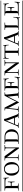

<svg xmlns="http://www.w3.org/2000/svg" viewBox="2689 -3446 748 6184"><g transform="rotate(-90 3063.0 -354.0)"><path d="M-8.8 -708H472.2V-690.9H-8.8ZM472.2 0H-8.8V-17.1H472.2ZM17.1 -581.1H384.8Q397 -581.1 401.6 -579.6Q406.2 -578.1 411.1 -573.2H412.1L408.2 -621.1L425.8 -622.1L437 -450.2H419.9Q417.5 -485.8 410.6 -506.3Q403.8 -526.9 386.7 -537.8Q369.6 -548.8 348.1 -552Q326.7 -555.2 288.1 -555.2H144V-553.2Q166 -531.2 166 -502.9V-379.9H234.9Q249.5 -379.9 258.1 -381.8Q266.6 -383.8 273.2 -388.7Q279.8 -393.6 282.7 -405.3Q285.6 -417 286.9 -432.9Q288.1 -448.7 288.1 -476.1H305.2V-257.8H288.1Q288.1 -285.2 286.9 -301Q285.6 -316.9 282.7 -328.6Q279.8 -340.3 273.2 -345.2Q266.6 -350.1 258.1 -352.1Q249.5 -354 234.9 -354H166V-196.8Q166 -161.6 175 -152.8Q184.1 -144 219.2 -144H245.1V-127H17.1V-144H43.9Q79.1 -144 87.6 -152.8Q96.2 -161.6 96.2 -196.8V-511.2Q96.2 -546.4 87.6 -555.2Q79.1 -564 43.9 -564H17.1Z M454.1 -708H979V-690.9H454.1ZM454.1 -17.1H979V0H454.1ZM862.8 -318.8Q862.8 -442.4 824.2 -507.8Q785.6 -573.2 712.9 -573.2Q643.6 -573.2 606.7 -525.9Q569.8 -478.5 569.8 -389.2Q569.8 -265.6 608.4 -200.2Q647 -134.8 719.7 -134.8Q789.1 -134.8 825.9 -182.1Q862.8 -229.5 862.8 -318.8ZM557.9 -176.3Q498 -243.7 498 -354Q498 -464.4 557.9 -531.7Q617.7 -599.1 715.8 -599.1Q814 -599.1 874.5 -531.7Q935.1 -464.4 935.1 -354Q935.1 -243.7 874.5 -176.3Q814 -108.9 715.8 -108.9Q617.7 -108.9 557.9 -176.3Z M960 -708H1510.7V-690.9H960ZM960 -17.1H1510.7V0H960ZM985.8 -581.1H1123.5L1357.9 -261.2Q1374.5 -239.7 1374.5 -225.1H1381.8Q1379.9 -244.6 1379.9 -267.1V-511.2Q1379.9 -546.4 1370.8 -555.2Q1361.8 -564 1326.7 -564H1300.8V-581.1H1484.9V-564H1459Q1423.8 -564 1414.8 -555.2Q1405.8 -546.4 1405.8 -511.2V-118.2H1376L1114.7 -474.1Q1108.9 -481.9 1104.2 -490.7Q1099.6 -499.5 1097.7 -504.9Q1095.7 -510.3 1095.7 -512.2H1089.8Q1090.8 -501 1090.8 -470.2V-196.8Q1090.8 -161.6 1099.6 -152.8Q1108.4 -144 1143.6 -144H1178.7V-127H985.8V-144H1012.7Q1047.9 -144 1056.4 -152.8Q1064.9 -161.6 1064.9 -196.8V-511.2Q1064.9 -546.4 1056.4 -555.2Q1047.9 -564 1012.7 -564H985.8Z M1492.7 -708H2034.7V-690.9H1492.7ZM1492.7 -17.1H2034.7V0H1492.7ZM1650.4 -152.8H1750.5Q1831.5 -152.8 1874 -204.3Q1916.5 -255.9 1916.5 -354Q1916.5 -452.1 1874 -503.7Q1831.5 -555.2 1750.5 -555.2H1650.4V-553.2Q1667.5 -536.1 1667.5 -506.8V-201.2Q1667.5 -171.9 1650.4 -154.8ZM1545.4 -564H1518.6V-581.1H1754.4Q1860.8 -581.1 1926.3 -518.6Q1991.7 -456.1 1991.7 -354Q1991.7 -252 1926.3 -189.5Q1860.8 -127 1754.4 -127H1518.6V-144H1545.4Q1580.6 -144 1589.1 -152.8Q1597.7 -161.6 1597.7 -196.8V-511.2Q1597.7 -546.4 1589.1 -555.2Q1580.6 -564 1545.4 -564Z M2034.2 -127V-144H2046.4Q2072.8 -144 2080.8 -151.9Q2088.9 -159.7 2104.5 -196.8L2270.5 -596.2H2326.2V-590.8V-582Q2326.2 -557.6 2336.4 -525.9L2458.5 -196.8Q2473.1 -160.2 2481.7 -152.1Q2490.2 -144 2516.6 -144H2531.2V-127H2349.6V-144H2418.5V-146Q2397.5 -153.3 2387.2 -183.1L2362.3 -250H2154.3L2132.3 -196.8Q2124.5 -175.8 2124.5 -166Q2124.5 -153.3 2135.5 -148.7Q2146.5 -144 2174.3 -144H2202.1V-127ZM2352.5 -276.9 2277.3 -481Q2268.6 -505.4 2268.6 -526.9H2262.2Q2262.2 -506.8 2251.5 -481L2165.5 -276.9ZM2016.6 -708H2549.3V-690.9H2016.6ZM2016.6 -17.1H2549.3V0H2016.6Z M2599.1 -581.1H2688L2862.3 -249Q2874 -226.1 2874 -205.1L2884.3 -204.1Q2884.3 -214.8 2899.9 -247.1L3073.2 -581.1H3178.2V-564H3162.1Q3129.9 -564 3119.4 -557.1Q3108.9 -550.3 3108.9 -525.9Q3108.9 -511.7 3109.9 -502.9L3141.1 -205.1Q3142.6 -189 3143.8 -180.9Q3145 -172.9 3148.2 -164.6Q3151.4 -156.2 3154.5 -153.3Q3157.7 -150.4 3165 -147.7Q3172.4 -145 3180.9 -144.5Q3189.5 -144 3204.1 -144H3211.9V-127H2994.1V-144H3011.2Q3047.9 -144 3060.5 -150.9Q3073.2 -157.7 3073.2 -178.2Q3073.2 -186 3072.3 -190.9L3046.9 -432.1Q3044.9 -449.7 3044.9 -472.2H3041Q3041 -466.3 3024.9 -433.1L2863.3 -118.2H2851.1L2693.8 -421.9Q2679.2 -450.7 2679.2 -461.9H2672.9Q2672.9 -445.3 2670.9 -420.9L2647 -192.9Q2646 -186 2646 -173.8Q2646 -154.3 2658 -149.2Q2669.9 -144 2708 -144H2726.1V-127H2547.9V-144H2559.1Q2596.7 -144 2606.7 -153.8Q2616.7 -163.6 2621.1 -205.1L2657.2 -520Q2658.2 -527.8 2658.2 -540Q2658.2 -555.7 2649.9 -559.8Q2641.6 -564 2612.3 -564H2599.1ZM2530.3 -708H3230V-690.9H2530.3ZM2530.3 -17.1H3230V0H2530.3Z M3236.8 -581.1H3577.6Q3589.8 -581.1 3594 -579.8Q3598.1 -578.6 3603.5 -573.2H3604.5L3601.6 -621.1L3618.7 -622.1L3630.9 -450.2H3612.8Q3610.8 -479 3605.5 -497.6Q3600.1 -516.1 3591.6 -527.8Q3583 -539.6 3566.7 -545.4Q3550.3 -551.3 3531.5 -553.2Q3512.7 -555.2 3481.9 -555.2H3363.8V-553.2Q3385.7 -531.2 3385.7 -502.9V-389.2H3428.7Q3453.6 -389.2 3465.6 -395Q3477.5 -400.9 3483.6 -421.4Q3489.7 -441.9 3489.7 -484.9H3507.8V-267.1H3489.7Q3489.7 -310.1 3483.6 -330.6Q3477.5 -351.1 3465.6 -356.9Q3453.6 -362.8 3428.7 -362.8H3385.7V-205.1Q3385.7 -176.8 3363.8 -154.8V-152.8H3534.7Q3565.4 -152.8 3584.2 -154.8Q3603 -156.7 3619.4 -162.6Q3635.7 -168.5 3644.3 -180.2Q3652.8 -191.9 3658.2 -210.4Q3663.6 -229 3665.5 -257.8H3682.6L3671.9 -85.9L3653.8 -86.9L3656.7 -134.8H3655.8Q3650.9 -129.9 3646 -128.4Q3641.1 -127 3628.9 -127H3236.8V-144H3263.7Q3298.8 -144 3307.4 -152.8Q3315.9 -161.6 3315.9 -196.8V-511.2Q3315.9 -546.4 3307.4 -555.2Q3298.8 -564 3263.7 -564H3236.8ZM3210.9 -708H3717.8V-690.9H3210.9ZM3210.9 -17.1H3717.8V0H3210.9Z M3699.7 -708H4250.5V-690.9H3699.7ZM3699.7 -17.1H4250.5V0H3699.7ZM3725.6 -581.1H3863.3L4097.7 -261.2Q4114.3 -239.7 4114.3 -225.1H4121.6Q4119.6 -244.6 4119.6 -267.1V-511.2Q4119.6 -546.4 4110.6 -555.2Q4101.6 -564 4066.4 -564H4040.5V-581.1H4224.6V-564H4198.7Q4163.6 -564 4154.5 -555.2Q4145.5 -546.4 4145.5 -511.2V-118.2H4115.7L3854.5 -474.1Q3848.6 -481.9 3844 -490.7Q3839.4 -499.5 3837.4 -504.9Q3835.4 -510.3 3835.4 -512.2H3829.6Q3830.6 -501 3830.6 -470.2V-196.8Q3830.6 -161.6 3839.4 -152.8Q3848.1 -144 3883.3 -144H3918.5V-127H3725.6V-144H3752.4Q3787.6 -144 3796.1 -152.8Q3804.7 -161.6 3804.7 -196.8V-511.2Q3804.7 -546.4 3796.1 -555.2Q3787.6 -564 3752.4 -564H3725.6Z M4232.4 -708H4739.3V-690.9H4232.4ZM4232.4 -17.1H4739.3V0H4232.4ZM4285.2 -581.1H4687L4684.1 -621.1L4702.1 -622.1L4713.4 -450.2H4696.3Q4694.8 -477.1 4693.4 -491Q4691.9 -504.9 4687.3 -519Q4682.6 -533.2 4677 -538.6Q4671.4 -543.9 4658.9 -548.6Q4646.5 -553.2 4631.6 -554.2Q4616.7 -555.2 4591.3 -555.2H4521V-196.8Q4521 -161.6 4529.5 -152.8Q4538.1 -144 4573.2 -144H4608.4V-127H4363.3V-144H4398.4Q4433.6 -144 4442.4 -152.8Q4451.2 -161.6 4451.2 -196.8V-555.2H4390.1Q4352.1 -555.2 4333 -552.5Q4314 -549.8 4300.5 -537.8Q4287.1 -525.9 4283 -506.8Q4278.8 -487.8 4276.4 -450.2H4258.3L4270 -622.1L4287.1 -621.1Z M4668.9 -127V-144H4681.2Q4707.5 -144 4715.6 -151.9Q4723.6 -159.7 4739.3 -196.8L4905.3 -596.2H4960.9V-590.8V-582Q4960.9 -557.6 4971.2 -525.9L5093.3 -196.8Q5107.9 -160.2 5116.5 -152.1Q5125 -144 5151.4 -144H5166V-127H4984.4V-144H5053.2V-146Q5032.2 -153.3 5022 -183.1L4997.1 -250H4789.1L4767.1 -196.8Q4759.3 -175.8 4759.3 -166Q4759.3 -153.3 4770.3 -148.7Q4781.2 -144 4809.1 -144H4836.9V-127ZM4987.3 -276.9 4912.1 -481Q4903.3 -505.4 4903.3 -526.9H4897Q4897 -506.8 4886.2 -481L4800.3 -276.9ZM4651.4 -708H5184.1V-690.9H4651.4ZM4651.4 -17.1H5184.1V0H4651.4Z M5165 -708H5646V-690.9H5165ZM5165 -17.1H5646V0H5165ZM5270 -196.8V-511.2Q5270 -546.4 5261.5 -555.2Q5252.9 -564 5217.8 -564H5190.9V-581.1H5426.8V-564H5393.1Q5357.9 -564 5348.9 -555.2Q5339.8 -546.4 5339.8 -511.2V-205.1Q5339.8 -176.8 5317.9 -154.8V-152.8H5460Q5490.7 -152.8 5509.5 -154.8Q5528.3 -156.7 5544.7 -162.6Q5561 -168.5 5569.6 -180.2Q5578.1 -191.9 5583.5 -210.4Q5588.9 -229 5590.8 -257.8L5593.8 -296.9H5610.8L5596.7 -85.9L5579.6 -86.9L5583 -134.8H5582Q5577.1 -129.9 5572 -128.4Q5566.9 -127 5554.7 -127H5190.9V-144H5217.8Q5252.9 -144 5261.5 -152.8Q5270 -161.6 5270 -196.8Z M5653.8 -581.1H5994.6Q6006.8 -581.1 6011 -579.8Q6015.1 -578.6 6020.5 -573.2H6021.5L6018.6 -621.1L6035.6 -622.1L6047.9 -450.2H6029.8Q6027.8 -479 6022.5 -497.6Q6017.1 -516.1 6008.5 -527.8Q6000 -539.6 5983.6 -545.4Q5967.3 -551.3 5948.5 -553.2Q5929.7 -555.2 5898.9 -555.2H5780.8V-553.2Q5802.7 -531.2 5802.7 -502.9V-389.2H5845.7Q5870.6 -389.2 5882.6 -395Q5894.5 -400.9 5900.6 -421.4Q5906.7 -441.9 5906.7 -484.9H5924.8V-267.1H5906.7Q5906.7 -310.1 5900.6 -330.6Q5894.5 -351.1 5882.6 -356.9Q5870.6 -362.8 5845.7 -362.8H5802.7V-205.1Q5802.7 -176.8 5780.8 -154.8V-152.8H5951.7Q5982.4 -152.8 6001.2 -154.8Q6020 -156.7 6036.4 -162.6Q6052.7 -168.5 6061.3 -180.2Q6069.8 -191.9 6075.2 -210.4Q6080.6 -229 6082.5 -257.8H6099.6L6088.9 -85.9L6070.8 -86.9L6073.7 -134.8H6072.8Q6067.9 -129.9 6063 -128.4Q6058.1 -127 6045.9 -127H5653.8V-144H5680.7Q5715.8 -144 5724.4 -152.8Q5732.9 -161.6 5732.9 -196.8V-511.2Q5732.9 -546.4 5724.4 -555.2Q5715.8 -564 5680.7 -564H5653.8ZM5627.9 -708H6134.8V-690.9H5627.9ZM5627.9 -17.1H6134.8V0H5627.9Z"/></g></svg>

Font: FoglihtenFr01
Style: Regular
Weight: 500
Version: Version 0.68